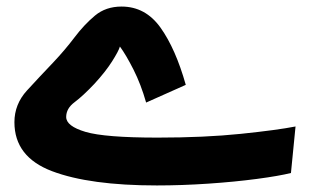

<svg xmlns="http://www.w3.org/2000/svg" viewBox="-20 -545 948 586"><path d="M459 21Q535 21 616 15.5Q697 10 764.5 1Q832 -8 868 -17L882 -159Q826 -148 715 -136.5Q604 -125 461 -125Q300 -125 241 -142.5Q182 -160 182 -188Q182 -214 207.5 -233Q233 -252 268 -289Q302 -326 322 -357.5Q342 -389 346 -403Q365 -377 387.5 -332.5Q410 -288 426 -232L547 -286Q516 -396 470 -460.5Q424 -525 351 -525Q303 -525 270 -497.5Q237 -470 207.5 -431Q178 -392 143 -355Q101 -311 62.5 -269Q24 -227 24 -172Q24 -66 139 -22.5Q254 21 459 21Z"/></svg>

Font: Noto Sans Arabic SemiCondensed Extra
Style: Regular
Weight: 800
Width: 4
Designer: Nadine Chahine - Monotype Design Team
Foundry: Monotype Imaging Inc.
Version: Version 1.902